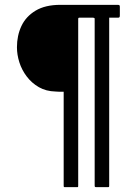

<svg xmlns="http://www.w3.org/2000/svg" viewBox="-20 -693 552 793"><path d="M243 -314Q234 -314 226 -314Q218 -314 209 -315Q170 -316 140.5 -333Q111 -350 90.5 -377Q70 -404 60 -435.5Q50 -467 50 -498Q50 -546 68.5 -585.5Q87 -625 127 -649Q167 -673 229 -673Q289 -673 348 -673Q407 -673 466 -673Q471 -673 473 -671.5Q475 -670 475 -665V-630Q475 -624 473.5 -622Q472 -620 468 -620Q459 -620 449.5 -620Q440 -620 431 -620Q431 -544 431 -455Q431 -366 431 -273.5Q431 -181 431 -92.5Q431 -4 431 73Q431 78 430 79Q429 80 425 80H379Q374 80 372.5 79Q371 78 371 73Q371 -3 371 -91.5Q371 -180 371 -271.5Q371 -363 371 -451.5Q371 -540 371 -616Q371 -619 365 -620Q352 -620 337 -620Q322 -620 308 -620Q303 -620 303 -615V73Q303 78 302.5 79Q302 80 298 80H248Q245 80 244 79Q243 78 243 73Z"/></svg>

Font: Glory Thin
Style: Regular
Weight: 400
Version: Version 1.011